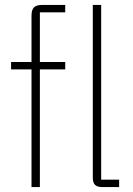

<svg xmlns="http://www.w3.org/2000/svg" viewBox="-20 -760 539 780"><path d="M108 -478H25V-508H108V-696Q108 -720 118 -730Q128 -740 152 -740H245V-710H142V-508H245V-478H142V0H108ZM396 0Q375 0 366 -9Q357 -18 357 -39V-740H391V-30H464V0Z"/></svg>

Font: IBM Plex Sans Cond ExtLt
Style: Regular
Weight: 200
Width: 3
Designer: Mike Abbink, Paul van der Laan, Pieter van Rosmalen
Foundry: Bold Monday
Version: Version 1.3